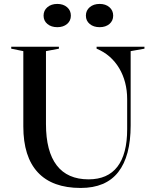

<svg xmlns="http://www.w3.org/2000/svg" viewBox="-20 -945 777 974"><path d="M389.3 8.5Q245.4 8.5 171.9 -70.6Q98.3 -149.6 98.3 -303.6V-685.6L37 -698V-708H278.8V-698L213.2 -685.6V-316.2Q213.2 -177.1 267.8 -106.1Q322.4 -35.2 429.2 -35.2Q526.4 -35.2 575.7 -99.4Q625.1 -163.6 625.1 -289.7V-442.5Q625.1 -486.2 614.8 -525.9Q604.5 -565.6 584.6 -598.9Q564.8 -632.3 535.9 -657.6Q507.1 -682.8 470 -698V-708H712.8V-698L642.8 -685.6V-308.8Q642.8 -152.7 579.9 -72.1Q517 8.5 389.3 8.5ZM485.6 -925.1Q515.8 -925.1 535 -908.5Q554.2 -892 554.2 -865.6Q554.2 -839.6 535 -823.3Q515.8 -807.1 485.6 -807.1Q454.7 -807.1 435.2 -823.3Q415.7 -839.6 415.7 -865.6Q415.7 -892 435.2 -908.5Q454.7 -925.1 485.6 -925.1ZM270.8 -925.1Q301 -925.1 320.3 -908.5Q339.5 -892 339.5 -865.6Q339.5 -839.6 320.3 -823.3Q301 -807.1 270.8 -807.1Q240 -807.1 220.5 -823.3Q201 -839.6 201 -865.6Q201 -892 220.5 -908.5Q240 -925.1 270.8 -925.1Z"/></svg>

Font: Kalnia Thin
Style: Regular
Weight: 100
Version: Version 1.105